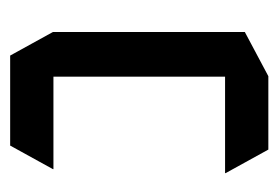

<svg xmlns="http://www.w3.org/2000/svg" viewBox="-105 -443 548 378"><g transform="rotate(90 169.0 -254.0)"><path d="M89.4 0 43 -84.2V-85.2H313V-84.2L266.6 0ZM43 -85.2V-462L130 -508.3H131V-85.2ZM131 -423.1V-508.3H274.5L320.9 -424.1V-423.1Z"/></g></svg>

Font: Foldit Thin
Style: Regular
Weight: 100
Designer: Sophia Tai
Foundry: Sophia Tai
Version: Version 1.003